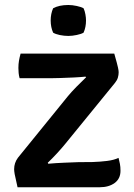

<svg xmlns="http://www.w3.org/2000/svg" viewBox="-20 -768 550 788"><path d="M258.5 -373Q271.5 -389 293.5 -411.5Q315.5 -434 333.5 -451L331 -453.5Q312.5 -451.5 283 -450Q253.5 -448.5 226.8 -447.8Q200 -447 189 -447H60.5Q57.5 -458 56.5 -468.2Q55.5 -478.5 55.5 -489Q55.5 -505 57.8 -518.2Q60 -531.5 64.5 -548H449Q461.5 -504 464.2 -491Q467 -478 467 -471.5Q467 -460.5 463.8 -449.5Q460.5 -438.5 452 -428L247 -176.5Q234 -160.5 213.8 -138.5Q193.5 -116.5 176 -100L178 -96Q211 -99 243.2 -100.2Q275.5 -101.5 301 -102.5L360 -103Q391 -104 419.2 -107.5Q447.5 -111 466.5 -120Q470 -107 472.2 -95.2Q474.5 -83.5 474.5 -67Q474.5 -34.5 450.5 -17Q426.5 0.5 389 0.5H52Q42.5 -40.5 40.2 -53.5Q38 -66.5 38 -73.5Q38 -99.5 53.5 -120.5ZM188 -684Q188 -711.5 198 -734Q222.5 -747.5 260.5 -747.5Q276.5 -747.5 295 -743.5Q313.5 -739.5 323 -734Q328 -723 330.5 -709.2Q333 -695.5 333 -684Q333 -656.5 323 -634Q314 -628.5 295.2 -624.5Q276.5 -620.5 260.5 -620.5Q243.5 -620.5 225.5 -624.2Q207.5 -628 198 -634Q188 -656.5 188 -684Z"/></svg>

Font: Signika Negative SC SemiBold
Style: Regular
Weight: 600
Designer: Anna Giedryś
Foundry: Anna Giedryś
Version: Version 2.000; ttfautohint (v1.8.3) -l 8 -r 50 -G 200 -x 9 -